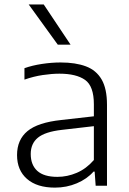

<svg xmlns="http://www.w3.org/2000/svg" viewBox="-20 -828 576 856"><path d="M225 8.5Q145 8.5 100.5 -30.2Q56 -69 56 -136.5Q56 -205 102.5 -243.5Q149 -282 253 -293L398.5 -309.5V-363Q398.5 -444 359.2 -471.8Q320 -499.5 245 -499.5Q211.5 -499.5 170.8 -493.5Q130 -487.5 89 -473V-524Q124 -536.5 167.2 -543Q210.5 -549.5 250 -549.5Q317 -549.5 363 -532.2Q409 -515 433 -473.8Q457 -432.5 457 -361V0H406.5L402 -63H397Q368 -30 322.5 -10.8Q277 8.5 225 8.5ZM117 -141.5Q117 -93 146.2 -66.2Q175.5 -39.5 236 -39.5Q280 -39.5 322.2 -57.5Q364.5 -75.5 398.5 -114.5V-265.5L255.5 -249Q181 -240.5 149 -214.2Q117 -188 117 -141.5ZM237.5 -629 108 -808H175L294.5 -629Z"/></svg>

Font: Encode Sans Semi Expanded Light
Style: Regular
Weight: 300
Width: 6
Designer: Multiple Designers
Foundry: Impallari Type
Version: Version 3.000; ttfautohint (v1.8.3) -l 8 -r 50 -G 200 -x 14 